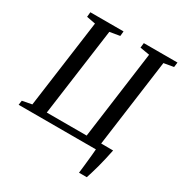

<svg xmlns="http://www.w3.org/2000/svg" viewBox="-209 -895 1164 1230"><g transform="rotate(30 373.0 -280.0)"><path d="M553 183.5Q555.5 164 558 140.8Q560.5 117.5 563.2 92.8Q566 68 568.2 44Q570.5 20 572 0H0.5L5 -32.5L75.5 -46L164 -695L98.5 -707.5L102 -743H347.5L344 -707.5L270 -695L181.5 -47H476.5L564 -695.5L493.5 -707.5L497.5 -743H746.5L742 -707.5L670 -695L582.5 -49.5L671 -49Q664 -14.5 656 20.5Q648 55.5 639.5 87Q631 118.5 623.2 143.5Q615.5 168.5 610.5 183.5Z"/></g></svg>

Font: Merriweather 60pt
Style: Italic
Weight: 400
Italic angle: -7.8°
Version: Version 2.101